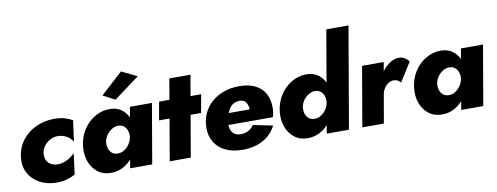

<svg xmlns="http://www.w3.org/2000/svg" viewBox="-64 -1113 3770 1457"><g transform="rotate(-10 1821.0 -385.0)"><path d="M215 -230Q220 -260 238.5 -283.5Q257 -307 284.5 -321.5Q312 -336 344 -336Q377 -336 407.5 -320Q438 -304 457 -273L479 -435Q451 -450 418 -460Q385 -470 340 -470Q264 -470 199.5 -440.5Q135 -411 92.5 -357Q50 -303 41 -231Q31 -160 60 -105.5Q89 -51 145.5 -20.5Q202 10 275 10Q322 10 356.5 -0.5Q391 -11 419 -26L440 -188Q414 -160 378 -142Q342 -124 303 -125Q274 -126 252 -139.5Q230 -153 220.5 -176.5Q211 -200 215 -230Z M921 -460 842 0H1012L1091 -460ZM519 -231Q511 -165 530.5 -110.5Q550 -56 592 -23.5Q634 9 694 9Q740 9 779.5 -9.5Q819 -28 849 -61Q879 -94 899 -137.5Q919 -181 925 -230Q931 -277 924.5 -320.5Q918 -364 898 -397.5Q878 -431 845 -450.5Q812 -470 765 -470Q705 -470 652 -439Q599 -408 563.5 -354Q528 -300 519 -231ZM697 -230Q702 -258 719 -282Q736 -306 761 -320.5Q786 -335 813 -334Q831 -333 845 -324.5Q859 -316 868 -301.5Q877 -287 880.5 -269Q884 -251 881 -231Q877 -210 866.5 -191Q856 -172 840.5 -157Q825 -142 806.5 -134Q788 -126 768 -127Q742 -127 724.5 -142Q707 -157 700.5 -181Q694 -205 697 -230ZM1020 -678 901 -736 731 -581 823 -532Z M1146 -460 1121 -320H1445L1470 -460ZM1253 -620 1147 0H1309L1416 -620Z M1707 10Q1799 10 1865 -26Q1931 -62 1967 -131L1816 -162Q1799 -137 1773.5 -123Q1748 -109 1713 -109Q1683 -109 1664 -123.5Q1645 -138 1637.5 -164.5Q1630 -191 1637 -225Q1643 -259 1652 -284Q1661 -309 1674 -325.5Q1687 -342 1705.5 -351Q1724 -360 1747 -360Q1771 -360 1785 -350Q1799 -340 1806 -321Q1813 -302 1813 -276Q1813 -268 1809 -257Q1805 -246 1799 -237L1836 -283H1549V-194H1976Q1981 -210 1984 -229Q1987 -248 1987 -265Q1987 -329 1962 -374.5Q1937 -420 1887.5 -445Q1838 -470 1764 -470Q1697 -470 1642 -449.5Q1587 -429 1547.5 -393Q1508 -357 1486.5 -307.5Q1465 -258 1465 -200Q1465 -135 1495 -88Q1525 -41 1579 -15.5Q1633 10 1707 10Z M2491 -780 2357 0H2528L2662 -780ZM2035 -231Q2027 -165 2046.5 -110.5Q2066 -56 2108 -23.5Q2150 9 2210 9Q2256 9 2295.5 -9.5Q2335 -28 2365 -61Q2395 -94 2415 -137.5Q2435 -181 2441 -230Q2447 -277 2440.5 -320.5Q2434 -364 2414 -397.5Q2394 -431 2361 -450.5Q2328 -470 2281 -470Q2221 -470 2168 -439Q2115 -408 2079.5 -354Q2044 -300 2035 -231ZM2213 -230Q2218 -258 2235 -282Q2252 -306 2277 -320.5Q2302 -335 2329 -334Q2347 -333 2361 -324.5Q2375 -316 2384 -301.5Q2393 -287 2396.5 -269Q2400 -251 2397 -231Q2393 -210 2382.5 -191Q2372 -172 2356.5 -157Q2341 -142 2322.5 -134Q2304 -126 2284 -127Q2258 -127 2240.5 -142Q2223 -157 2216.5 -181Q2210 -205 2213 -230Z M2877 -460H2710L2631 0H2797ZM2980 -284 3072 -430Q3059 -448 3039.5 -460Q3020 -472 2994 -472Q2955 -472 2917 -444Q2879 -416 2851.5 -372.5Q2824 -329 2815 -281L2834 -212Q2837 -238 2851 -261Q2865 -284 2885 -297.5Q2905 -311 2929 -310Q2946 -310 2958 -302.5Q2970 -295 2980 -284Z M3472 -460 3393 0H3563L3642 -460ZM3070 -231Q3062 -165 3081.5 -110.5Q3101 -56 3143 -23.5Q3185 9 3245 9Q3291 9 3330.5 -9.5Q3370 -28 3400 -61Q3430 -94 3450 -137.5Q3470 -181 3476 -230Q3482 -277 3475.5 -320.5Q3469 -364 3449 -397.5Q3429 -431 3396 -450.5Q3363 -470 3316 -470Q3256 -470 3203 -439Q3150 -408 3114.5 -354Q3079 -300 3070 -231ZM3248 -230Q3253 -258 3270 -282Q3287 -306 3312 -320.5Q3337 -335 3364 -334Q3382 -333 3396 -324.5Q3410 -316 3419 -301.5Q3428 -287 3431.5 -269Q3435 -251 3432 -231Q3428 -210 3417.5 -191Q3407 -172 3391.5 -157Q3376 -142 3357.5 -134Q3339 -126 3319 -127Q3293 -127 3275.5 -142Q3258 -157 3251.5 -181Q3245 -205 3248 -230Z"/></g></svg>

Font: Jost ExtraBold
Style: Italic
Weight: 800
Italic angle: -5°
Version: Version 3.710